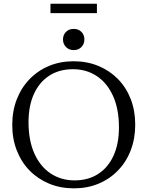

<svg xmlns="http://www.w3.org/2000/svg" viewBox="-20 -1020 806 1050"><path d="M382.5 -685Q456 -685 517.8 -659.5Q579.5 -634 624.8 -588Q670 -542 694.8 -478.5Q719.5 -415 719.5 -338.5Q719.5 -262 695 -198.2Q670.5 -134.5 625.2 -87.8Q580 -41 518.8 -15.5Q457.5 10 384 10Q310.5 10 249 -15.5Q187.5 -41 142.2 -87Q97 -133 72 -196.8Q47 -260.5 47 -336.5Q47 -413 71.8 -476.8Q96.5 -540.5 141.8 -587.2Q187 -634 248.2 -659.5Q309.5 -685 382.5 -685ZM387.5 -33.5Q462.5 -33.5 517 -68.8Q571.5 -104 601 -169Q630.5 -234 630.5 -322.5Q630.5 -424 598.2 -495.2Q566 -566.5 509.2 -604Q452.5 -641.5 379 -641.5Q304 -641.5 249.5 -606.2Q195 -571 165.5 -506Q136 -441 136 -352.5Q136 -251.5 168.2 -180Q200.5 -108.5 257.5 -71Q314.5 -33.5 387.5 -33.5ZM383 -746Q357 -746 340.8 -763Q324.5 -780 324.5 -804Q324.5 -829 340.8 -845.5Q357 -862 383 -862Q409.5 -862 425.5 -845.5Q441.5 -829 441.5 -804Q441.5 -780 425.5 -763Q409.5 -746 383 -746ZM256 -948V-999.5H510V-948Z"/></svg>

Font: Newsreader 24pt
Style: Regular
Weight: 400
Designer: Hugues Gentile
Foundry: Production Type
Version: Version 1.003